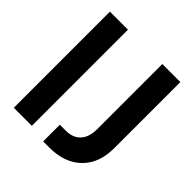

<svg xmlns="http://www.w3.org/2000/svg" viewBox="-215 -956 1130 1130"><g transform="rotate(45 350.0 -391.0)"><path d="M57 0V-800H207V0ZM369 18H319V-121H369Q428 -121 460.5 -156.5Q493 -192 493 -257V-800H643V-249Q643 -124 570 -53Q497 18 369 18Z"/></g></svg>

Font: Martian Mono SemiBold
Style: Regular
Weight: 600
Monospace: yes
Designer: Roman Shamin
Foundry: Evil Martians
Version: Version 1.000; ttfautohint (v1.8.4.7-5d5b)